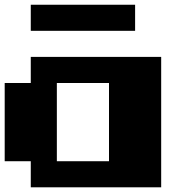

<svg xmlns="http://www.w3.org/2000/svg" viewBox="-20 -798 818 818"><path d="M222.2 -111.1H444.4V-444.4H222.2ZM111.1 -111.1H0V-444.4H111.1V-555.6H666.7V0H111.1ZM555.6 -666.7H111.1V-777.8H555.6Z"/></svg>

Font: Pixeloid Sans
Style: Bold
Weight: 700
Monospace: yes
Designer: GGBot
Version: 0.3